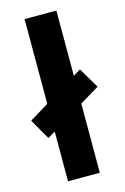

<svg xmlns="http://www.w3.org/2000/svg" viewBox="-129 -814 564 869"><g transform="rotate(-15 153.0 -380.0)"><path d="M78 0V-233L43 -212L-12 -308L78 -363V-760H227V-454L261 -475L318 -379L227 -324V0Z"/></g></svg>

Font: Noto Sans Devanagari
Style: Regular
Weight: 400
Designer: Jelle Bosma - Monotype Design Team
Foundry: Monotype Imaging Inc.
Version: Version 2.003